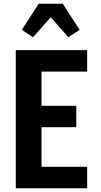

<svg xmlns="http://www.w3.org/2000/svg" viewBox="-20 -1002 540 1022"><path d="M64 0V-735H444V-621H201V-439H386V-325H201V-114H444V0ZM156 -804 96 -843 186 -982H314L404 -843L344 -804L250 -910Z"/></svg>

Font: Iosevka Term Curly Heavy
Style: Regular
Weight: 900
Designer: Belleve Invis
Foundry: Belleve Invis
Version: Version 32.3.0